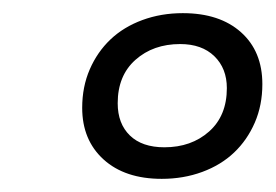

<svg xmlns="http://www.w3.org/2000/svg" viewBox="-20 -698 419 292"><path d="M226 -426Q170 -426 137.5 -455.5Q105 -485 105 -534Q105 -566 116.5 -592.5Q128 -619 148 -638Q168 -657 196.5 -667.5Q225 -678 258 -678Q314 -678 346.5 -649Q379 -620 379 -570Q379 -538 367.5 -511.5Q356 -485 336 -466Q316 -447 287.5 -436.5Q259 -426 226 -426ZM230 -474Q271 -474 298 -498Q325 -522 325 -564Q325 -594 306 -612.5Q287 -631 254 -631Q213 -631 186 -607Q159 -583 159 -541Q159 -510 177.5 -492Q196 -474 230 -474Z"/></svg>

Font: Celebes
Style: Italic
Weight: 400
Italic angle: -10°
Designer: Anugrah Pasau
Foundry: Lafontype
Version: Version 1.000; ttfautohint (v1.8.4)